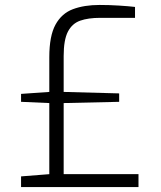

<svg xmlns="http://www.w3.org/2000/svg" viewBox="-20 -755 649 775"><path d="M65 0V-43L179 -52V-339L65 -344V-376L179 -384V-524Q179 -610 204 -655.5Q229 -701 274.5 -718Q320 -735 382 -735Q421 -735 460.5 -732.5Q500 -730 525 -727V-683H385Q336 -683 303.5 -671.5Q271 -660 254 -627Q237 -594 237 -529V-384L461 -378V-344L237 -339V-52H539V0Z"/></svg>

Font: Exo Thin Light
Style: Regular
Weight: 300
Version: Version 2.000